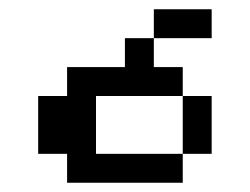

<svg xmlns="http://www.w3.org/2000/svg" viewBox="-20 -395 540 415"><path d="M312.5 -375H437.5V-312.5H312.5ZM250 -312.5H312.5V-250H375V-187.5H187.5V-62.5H375V0H125V-62.5H62.5V-187.5H125V-250H250ZM375 -187.5H437.5V-62.5H375Z"/></svg>

Font: Half Eighties
Style: Regular
Weight: 400
Monospace: yes
Designer: Jayvee Enaguas (HarvettFox96)
Version: 20191127.01dev02